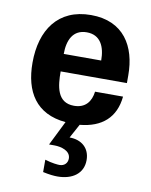

<svg xmlns="http://www.w3.org/2000/svg" viewBox="-87 -579 725 919"><g transform="rotate(10 275.0 -119.5)"><path d="M184 -308C184 -375 208 -429 275 -429C342 -429 366 -375 366 -308ZM380 174C380 115 339 81 281 81L318 13C425 3 489 -53 499 -156H363C357 -108 331 -72 275 -72C192 -72 184 -152 184 -223H506V-261C506 -401 440 -514 281 -514C121 -514 44 -400 44 -241C44 -100 104 -1 249 12L190 131H216C248 131 295 143 295 181C295 203 280 219 256 219C248 219 220 217 185 206V266C217 273 239 275 256 275C327 275 380 240 380 174Z"/></g></svg>

Font: Perun
Style: Bold
Weight: 700
Foundry: Copyright (c) Stefan Peev, Context Ltd, 2016
Version: Version 1.089